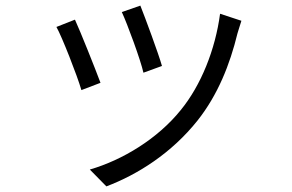

<svg xmlns="http://www.w3.org/2000/svg" viewBox="-20 -593 1040 684"><path d="M480 -573 414 -550C434 -507 481 -379 491 -334L557 -358C545 -401 496 -533 480 -573ZM840 -519 764 -544C747 -416 696 -289 624 -201C542 -99 417 -23 300 11L359 71C470 29 591 -47 684 -164C756 -255 799 -363 826 -474C830 -486 834 -501 840 -519ZM247 -523 181 -497C200 -464 255 -324 270 -272L338 -298C319 -349 266 -482 247 -523Z"/></svg>

Font: ChiuKong Gothic MN Normal
Style: Regular
Weight: 350
Designer: Ryoko NISHIZUKA 西塚涼子 (kana, bopomofo & ideographs); Paul D. Hunt (Latin, Greek & Cyrillic); Sandoll Communications 산돌커뮤니
Foundry: Adobe
Version: Version 1.300